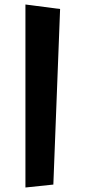

<svg xmlns="http://www.w3.org/2000/svg" viewBox="-20 -820 382 853"><path d="M93 13V-800L247 -780L217 0Z"/></svg>

Font: RocknRoll One
Style: Regular
Weight: 400
Designer: Fontworks Inc.
Foundry: Fontworks Inc.
Version: Version 1.100